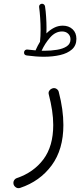

<svg xmlns="http://www.w3.org/2000/svg" viewBox="-20 -730 428 1016"><path d="M107.4 -454.6Q108.4 -460.9 113.3 -464.8Q118.2 -468.8 125 -467.8Q147 -464.8 168.5 -463.4Q168.5 -464.4 168.9 -465.3Q179.2 -488.8 191.9 -509.3Q191.4 -509.8 191.9 -512.2Q194.8 -535.6 194.8 -573.2Q194.8 -602.1 192.6 -634.8Q190.4 -667.5 187 -692.9Q186 -699.7 190.4 -704.6Q194.8 -709.5 200.2 -710Q207 -710.9 212.2 -706.8Q217.3 -702.6 218.3 -696.3Q222.2 -670.9 224.1 -639.9Q226.1 -608.9 226.1 -583.5Q226.1 -567.4 225.6 -553.2Q244.1 -571.8 265.9 -583Q287.6 -594.2 312 -594.2Q343.8 -594.2 364 -575.4Q384.3 -556.6 384.3 -524.4Q384.3 -489.3 360.8 -468.5Q337.4 -447.8 298.3 -438.7Q259.3 -429.7 212.4 -429.7Q171.4 -429.7 121.1 -436.5Q105.5 -439 107.4 -454.6ZM308.6 -563.5Q273.4 -563.5 245.6 -532Q217.8 -500.5 200.2 -461.4Q207.5 -461.4 214.8 -461.4Q250 -461.4 281.7 -466.6Q313.5 -471.7 333.3 -484.9Q353 -498 353 -522Q353 -540 340.6 -551.8Q328.1 -563.5 308.6 -563.5ZM255.4 -261.7Q268.6 -266.6 278.8 -260Q289.1 -253.4 291 -243.2Q315.4 -149.9 315.4 -68.4Q315.4 61 253.2 145.3Q190.9 229.5 86.9 264.2Q74.7 268.1 65.2 262.2Q55.7 256.3 52.2 246.6Q48.8 233.9 54.4 224.6Q60.1 215.3 69.3 212.4Q158.2 182.1 210 112.8Q261.7 43.5 261.7 -68.4Q261.7 -105.5 255.6 -146Q249.5 -186.5 238.3 -229.5Q234.9 -241.7 241 -250.2Q247.1 -258.8 255.4 -261.7Z"/></svg>

Font: Mikhak-FD Light
Style: Regular
Weight: 300
Designer: Amin Abedi
Version: Version 3.2